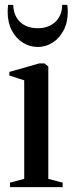

<svg xmlns="http://www.w3.org/2000/svg" viewBox="-20 -769 298 789"><path d="M21 0V-18.5L79.5 -34V-439L18.5 -458.5V-473.5L141.5 -508.5H163L178.5 -495.5V-34L237.5 -18.5V0ZM135 -576Q102 -576 73.8 -593.8Q45.5 -611.5 28.5 -644Q11.5 -676.5 11.5 -720Q11.5 -728.5 12 -734.8Q12.5 -741 13.5 -749H34.5Q34.5 -744 35 -738.2Q35.5 -732.5 36.5 -727.5Q40.5 -706.5 53 -689.5Q65.5 -672.5 86.2 -662.8Q107 -653 135 -653Q163 -653 183.5 -662.8Q204 -672.5 216.8 -689.5Q229.5 -706.5 233.5 -727.5Q234.5 -732.5 235 -738.2Q235.5 -744 235.5 -749H256.5Q257.5 -741 258 -734.8Q258.5 -728.5 258.5 -720Q258.5 -676.5 241.2 -644Q224 -611.5 196 -593.8Q168 -576 135 -576Z"/></svg>

Font: Merriweather 144pt
Style: Regular
Weight: 400
Version: Version 2.100